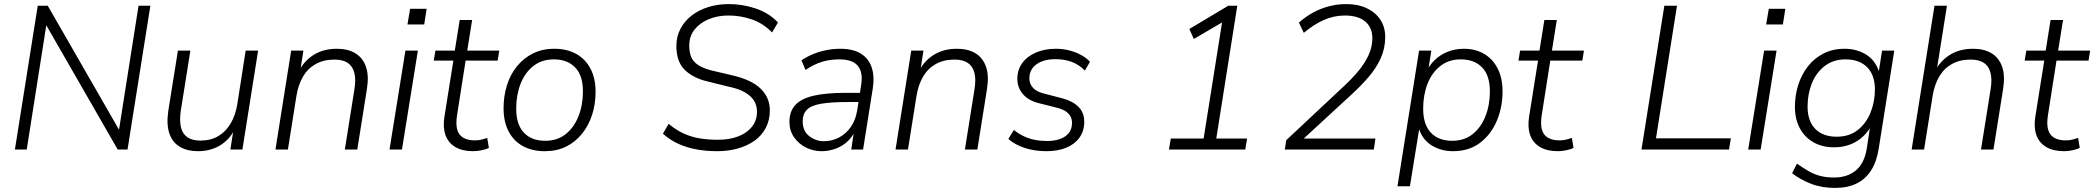

<svg xmlns="http://www.w3.org/2000/svg" viewBox="-20 -733 10264 941"><path d="M53 0 165 -705H214L579 -70H559L659 -705H717L605 0H557L192 -635H211L111 0Z M950 8Q898 8 861.5 -13.5Q825 -35 810 -79Q795 -123 805 -191L852 -485H913L866 -190Q859 -141 867 -108.5Q875 -76 899 -60Q923 -44 962 -44Q1013 -44 1050 -66Q1087 -88 1110.5 -128Q1134 -168 1143 -222L1184 -485H1245L1168 0H1109L1127 -115H1137Q1114 -57 1065 -24.5Q1016 8 950 8Z M1330 0 1407 -485H1467L1449 -370H1438Q1463 -428 1512.5 -461Q1562 -494 1631 -494Q1685 -494 1721.5 -472Q1758 -450 1773.5 -406Q1789 -362 1778 -295L1731 0H1670L1717 -295Q1725 -344 1716.5 -376.5Q1708 -409 1684 -425Q1660 -441 1619 -441Q1566 -441 1527 -419Q1488 -397 1465 -357.5Q1442 -318 1433 -264L1391 0Z M1977 -613 1990 -690H2071L2059 -613ZM1889 0 1967 -485H2028L1950 0Z M2299 8Q2246 8 2211.5 -12.5Q2177 -33 2163.5 -70.5Q2150 -108 2158 -160L2202 -436H2106L2114 -485H2209L2233 -635H2294L2270 -485H2427L2419 -436H2262L2220 -168Q2210 -103 2232.5 -74Q2255 -45 2308 -45Q2326 -45 2341 -49Q2356 -53 2368 -57L2376 -8Q2365 -2 2342.5 3Q2320 8 2299 8Z M2650 8Q2588 8 2542.5 -17Q2497 -42 2472.5 -89.5Q2448 -137 2448 -203Q2448 -262 2464.5 -315Q2481 -368 2513.5 -408Q2546 -448 2592 -471Q2638 -494 2697 -494Q2759 -494 2804.5 -468.5Q2850 -443 2874.5 -395.5Q2899 -348 2899 -283Q2899 -223 2882 -170.5Q2865 -118 2832.5 -77.5Q2800 -37 2754.5 -14.5Q2709 8 2650 8ZM2652 -43Q2712 -43 2753 -76Q2794 -109 2815.5 -164Q2837 -219 2837 -285Q2837 -363 2799 -402.5Q2761 -442 2694 -442Q2635 -442 2593.5 -409Q2552 -376 2531 -321.5Q2510 -267 2510 -200Q2510 -123 2547.5 -83Q2585 -43 2652 -43Z M3494 8Q3443 8 3395 -0.5Q3347 -9 3305 -28Q3263 -47 3229 -78L3257 -126Q3293 -96 3330 -79Q3367 -62 3408.5 -55Q3450 -48 3498 -48Q3555 -48 3598 -64.5Q3641 -81 3665.5 -112Q3690 -143 3690 -185Q3690 -215 3676.5 -238Q3663 -261 3632.5 -279.5Q3602 -298 3548 -309L3447 -334Q3378 -350 3336.5 -390Q3295 -430 3295 -508Q3295 -554 3315 -592Q3335 -630 3370 -657Q3405 -684 3451.5 -698.5Q3498 -713 3552 -713Q3619 -713 3683.5 -691.5Q3748 -670 3793 -623L3764 -574Q3720 -619 3664.5 -638Q3609 -657 3550 -657Q3496 -657 3452.5 -638.5Q3409 -620 3383.5 -587.5Q3358 -555 3358 -510Q3358 -454 3385.5 -427.5Q3413 -401 3466 -388L3568 -364Q3664 -342 3708.5 -298Q3753 -254 3753 -192Q3753 -144 3733 -106Q3713 -68 3677.5 -43Q3642 -18 3595.5 -5Q3549 8 3494 8Z M4007 8Q3966 8 3930 -10Q3894 -28 3871.5 -60.5Q3849 -93 3849 -136Q3849 -187 3878 -218.5Q3907 -250 3968 -264Q4029 -278 4124 -278H4205L4198 -233H4138Q4053 -233 4004 -224.5Q3955 -216 3934.5 -195Q3914 -174 3914 -139Q3914 -91 3946 -66Q3978 -41 4018 -41Q4057 -41 4091 -58.5Q4125 -76 4149 -109.5Q4173 -143 4181 -191L4200 -313Q4211 -377 4185 -409.5Q4159 -442 4093 -442Q4047 -442 4007 -429.5Q3967 -417 3928 -390L3908 -437Q3932 -454 3963 -467Q3994 -480 4028.5 -487Q4063 -494 4098 -494Q4161 -494 4199.5 -470Q4238 -446 4252.5 -401.5Q4267 -357 4257 -296L4210 0H4152L4169 -113H4179Q4166 -72 4139 -45Q4112 -18 4077.5 -5Q4043 8 4007 8Z M4369 0 4446 -485H4506L4488 -370H4477Q4502 -428 4551.5 -461Q4601 -494 4670 -494Q4724 -494 4760.5 -472Q4797 -450 4812.5 -406Q4828 -362 4817 -295L4770 0H4709L4756 -295Q4764 -344 4755.5 -376.5Q4747 -409 4723 -425Q4699 -441 4658 -441Q4605 -441 4566 -419Q4527 -397 4504 -357.5Q4481 -318 4472 -264L4430 0Z M5108 8Q5051 8 5002 -8Q4953 -24 4922 -52L4949 -96Q4973 -77 4998.5 -65Q5024 -53 5052 -47.5Q5080 -42 5111 -42Q5168 -42 5201 -65Q5234 -88 5234 -131Q5234 -159 5216 -177Q5198 -195 5164 -204L5069 -228Q5021 -240 4993.5 -271.5Q4966 -303 4966 -347Q4966 -390 4989.5 -423Q5013 -456 5056 -475Q5099 -494 5155 -494Q5189 -494 5220.5 -486Q5252 -478 5278.5 -463.5Q5305 -449 5322 -430L5297 -387Q5269 -416 5233 -429.5Q5197 -443 5153 -443Q5095 -443 5060 -418Q5025 -393 5025 -349Q5025 -323 5041.5 -304Q5058 -285 5091 -276L5187 -251Q5237 -238 5265.5 -209.5Q5294 -181 5294 -136Q5294 -91 5270.5 -58.5Q5247 -26 5205.5 -9Q5164 8 5108 8Z M5709 0 5718 -54H5879L5974 -652L6012 -648L5831 -542L5809 -591L6000 -705H6044L5941 -54H6092L6083 0Z M6277 0 6284 -46 6567 -311Q6607 -348 6638 -385.5Q6669 -423 6687.5 -463Q6706 -503 6706 -546Q6706 -598 6671 -627.5Q6636 -657 6571 -657Q6517 -657 6467 -634.5Q6417 -612 6370 -572L6346 -622Q6378 -651 6414.5 -671Q6451 -691 6492.5 -702Q6534 -713 6578 -713Q6636 -713 6679 -692.5Q6722 -672 6745.5 -636Q6769 -600 6769 -552Q6769 -496 6747 -447.5Q6725 -399 6687 -355Q6649 -311 6602 -268L6348 -34L6346 -54H6721L6713 0Z M6829 180 6935 -485H6995L6978 -377H6968Q6985 -413 7012 -439Q7039 -465 7075.5 -479.5Q7112 -494 7155 -494Q7212 -494 7254.5 -468.5Q7297 -443 7320.5 -396.5Q7344 -350 7344 -285Q7344 -207 7315.5 -140Q7287 -73 7233 -32.5Q7179 8 7101 8Q7041 8 6994 -22Q6947 -52 6930 -116H6938L6890 180ZM7097 -43Q7157 -43 7198 -76Q7239 -109 7260.5 -164Q7282 -219 7282 -285Q7282 -363 7244 -402.5Q7206 -442 7139 -442Q7080 -442 7038.5 -409Q6997 -376 6976 -321.5Q6955 -267 6955 -200Q6955 -123 6992.5 -83Q7030 -43 7097 -43Z M7615 8Q7562 8 7527.5 -12.5Q7493 -33 7479.5 -70.5Q7466 -108 7474 -160L7518 -436H7422L7430 -485H7525L7549 -635H7610L7586 -485H7743L7735 -436H7578L7536 -168Q7526 -103 7548.5 -74Q7571 -45 7624 -45Q7642 -45 7657 -49Q7672 -53 7684 -57L7692 -8Q7681 -2 7658.5 3Q7636 8 7615 8Z M8025 0 8137 -705H8199L8096 -55H8463L8454 0Z M8636 -613 8649 -690H8730L8718 -613ZM8548 0 8626 -485H8687L8609 0Z M8973 188Q8908 188 8855.5 167.5Q8803 147 8763 116L8787 69Q8817 90 8843.5 105.5Q8870 121 8900.5 129Q8931 137 8968 137Q9034 137 9075.5 102.5Q9117 68 9129 -4L9148 -129L9157 -128Q9140 -92 9113 -66Q9086 -40 9049.5 -25.5Q9013 -11 8969 -11Q8911 -11 8868 -35.5Q8825 -60 8801 -104.5Q8777 -149 8777 -209Q8777 -265 8793 -316Q8809 -367 8840 -407Q8871 -447 8916.5 -470.5Q8962 -494 9021 -494Q9082 -494 9129 -463.5Q9176 -433 9193 -369H9186L9204 -485H9264L9188 -7Q9178 59 9150.5 102Q9123 145 9079 166.5Q9035 188 8973 188ZM8982 -63Q9043 -63 9084.5 -95.5Q9126 -128 9147.5 -181Q9169 -234 9169 -295Q9169 -365 9131 -403.5Q9093 -442 9025 -442Q8965 -442 8923 -409.5Q8881 -377 8860 -324.5Q8839 -272 8839 -211Q8839 -140 8876.5 -101.5Q8914 -63 8982 -63Z M9349 0 9461 -705H9522L9469 -370H9457Q9482 -428 9531.5 -461Q9581 -494 9650 -494Q9704 -494 9740.5 -472Q9777 -450 9792.5 -406Q9808 -362 9797 -295L9750 0H9689L9736 -295Q9744 -344 9735.5 -376.5Q9727 -409 9703 -425Q9679 -441 9638 -441Q9585 -441 9546 -419Q9507 -397 9484 -357.5Q9461 -318 9452 -264L9410 0Z M10096 8Q10043 8 10008.5 -12.5Q9974 -33 9960.5 -70.5Q9947 -108 9955 -160L9999 -436H9903L9911 -485H10006L10030 -635H10091L10067 -485H10224L10216 -436H10059L10017 -168Q10007 -103 10029.5 -74Q10052 -45 10105 -45Q10123 -45 10138 -49Q10153 -53 10165 -57L10173 -8Q10162 -2 10139.5 3Q10117 8 10096 8Z"/></svg>

Font: Nunito Sans 12pt Light
Style: Italic
Weight: 300
Italic angle: -9°
Designer: Vernon Adams
Foundry: Vernon Adams
Version: Version 3.101;gftools[0.9.27]